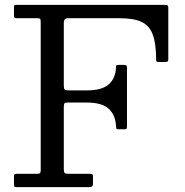

<svg xmlns="http://www.w3.org/2000/svg" viewBox="-20 -770 762 790"><path d="M133 -695Q143 -695 145.2 -692.5Q147.5 -690 147.5 -680V-70Q147.5 -61.5 145 -58.2Q142.5 -55 134 -55H51Q44.5 -55 41 -53.8Q37.5 -52.5 37.5 -46V-10Q37.5 -2.5 40 -1.2Q42.5 0 50 0H346Q355 0 358.8 -2.8Q362.5 -5.5 362.5 -15V-45Q362.5 -52 359 -53.5Q355.5 -55 348.5 -55H261.5Q249 -55 245.8 -59Q242.5 -63 242.5 -75V-329.5Q242.5 -340.5 244.8 -344.2Q247 -348 257.5 -348H337.5Q400 -348 427.8 -322Q455.5 -296 457.5 -249.5Q458 -243 459 -240.5Q460 -238 467 -238H493Q500 -238 501.2 -241.5Q502.5 -245 502.5 -251.5V-491Q502.5 -499.5 499 -501.2Q495.5 -503 487 -503H470Q457.5 -503 457.5 -497.8Q457.5 -492.5 456.5 -482Q451.5 -441.5 423.5 -419.8Q395.5 -398 337.5 -398H262Q249.5 -398 246 -401.8Q242.5 -405.5 242.5 -418V-676.5Q242.5 -685 246.2 -690Q250 -695 259.5 -695H472.5Q530 -695 562.2 -680Q594.5 -665 608.2 -628.5Q622 -592 622.5 -527Q622.5 -520 623.8 -517.5Q625 -515 632.5 -515H658.5Q665.5 -515 669 -516.5Q672.5 -518 672.5 -525V-735.5Q672.5 -744 670.5 -747Q668.5 -750 660.5 -750H45Q40 -750 38.8 -748Q37.5 -746 37.5 -740.5V-706Q37.5 -698.5 40 -696.8Q42.5 -695 49.5 -695Z"/></svg>

Font: Besley
Style: Regular
Weight: 400
Designer: Owen Earl
Foundry: indestructible type*
Version: Version 4.000